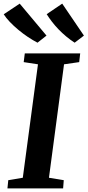

<svg xmlns="http://www.w3.org/2000/svg" viewBox="-46 -1037 482 1057"><path d="M-5 0 -0.5 -45 79.5 -58.5 163 -683 84.5 -695 90.5 -743H395.5L390 -695L306.5 -683L223.5 -58.5L305 -45L301.5 0ZM416 -841 365 -802Q341 -817.5 318.5 -836.2Q296 -855 276.2 -875.5Q256.5 -896 240 -917.5Q223.5 -939 211 -959L296.5 -1017ZM210 -841 160.5 -802Q135.5 -815 108 -833.2Q80.5 -851.5 54.8 -873Q29 -894.5 8 -916.5Q-13 -938.5 -25.5 -958.5L62.5 -1017Z"/></svg>

Font: Merriweather 24pt
Style: Bold Italic
Weight: 700
Italic angle: -7.8°
Designer: Eben Sorkin
Foundry: Eben Sorkin
Version: Version 2.101